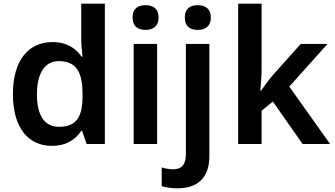

<svg xmlns="http://www.w3.org/2000/svg" viewBox="-20 -780 1814 1040"><path d="M261 10C342 10 390 -26 420 -71H425L449 0H548V-760H420V-571C420 -541 424 -494 427 -473H422C391 -517 344 -552 264 -552C136 -552 50 -456 50 -270C50 -85 135 10 261 10ZM299 -93C222 -93 180 -154 180 -268C180 -382 222 -449 298 -449C397 -449 427 -385 427 -269V-253C426 -146 393 -93 299 -93Z M769 -752C729 -752 698 -735 698 -685C698 -636 729 -618 769 -618C806 -618 839 -636 839 -685C839 -735 806 -752 769 -752ZM831 -542H704V0H831Z M981 -685C981 -636 1012 -618 1051 -618C1089 -618 1122 -636 1122 -685C1122 -735 1089 -752 1051 -752C1012 -752 981 -735 981 -685ZM942 240C1065 240 1114 167 1114 67V-542H987V53C987 119 957 137 919 137C894 137 876 133 856 127V228C877 235 910 240 942 240Z M1397 -400V-760H1270V0H1397V-180L1458 -230L1619 0H1768L1547 -311L1754 -542H1609L1456 -371C1438 -350 1407 -308 1394 -289H1390C1393 -322 1397 -370 1397 -400Z"/></svg>

Font: Noto Sans Myanmar UI SemiBold
Style: Regular
Weight: 600
Designer: Monotype Design Team
Foundry: Monotype Imaging Inc.
Version: Version 2.103